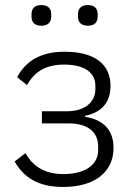

<svg xmlns="http://www.w3.org/2000/svg" viewBox="-20 -729 538 761"><path d="M231 12C131 12 75 -25 38 -89L81 -122C110 -69 159 -39 231 -39C319 -39 369 -77 369 -133V-149C369 -208 325 -240 252 -240H146V-288H246C314 -288 358 -323 358 -375V-389C358 -440 317 -473 234 -473C159 -473 116 -443 87 -392L48 -423C80 -483 136 -524 236 -524C357 -524 418 -473 418 -389C418 -321 381 -283 317 -270V-266C389 -255 430 -214 430 -143C430 -47 355 12 231 12ZM144 -627C116 -627 105 -642 105 -663V-673C105 -694 116 -709 144 -709C171 -709 183 -694 183 -673V-663C183 -642 171 -627 144 -627ZM328 -627C301 -627 289 -642 289 -663V-673C289 -694 301 -709 328 -709C356 -709 367 -694 367 -673V-663C367 -642 356 -627 328 -627Z"/></svg>

Font: Plexus Sans Light
Style: Regular
Weight: 300
Version: Version 2.001;PS 002.001;hotconv 1.0.70;makeotf.lib2.5.58329